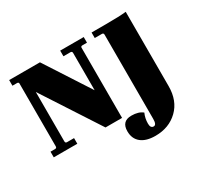

<svg xmlns="http://www.w3.org/2000/svg" viewBox="-169 -882 1444 1356"><g transform="rotate(-30 553.0 -204.0)"><path d="M739 228Q664 228 623 195Q582 162 582 101Q582 19 661 19Q720 19 752 46Q735 83 735 127Q735 164 761 164Q784 164 784 117V-571Q784 -585 770 -585H712V-630H829Q942 -630 994 -636V-30Q994 89 922 158.5Q850 228 739 228ZM40 0V-46H77Q91 -46 91 -60V-572Q91 -584 77 -584H40V-630H291L527 -266V-570Q527 -584 513 -584H456V-630H648V-584H611Q597 -584 597 -572V0H462L161 -463V-60Q161 -46 175 -46H232V0Z"/></g></svg>

Font: Arapey Black
Style: Regular
Weight: 900
Designer: Eduardo Rodriguez Tunni
Foundry: Eduardo Rodriguez Tunni
Version: Version 4.000